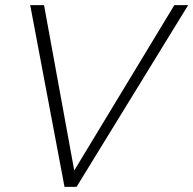

<svg xmlns="http://www.w3.org/2000/svg" viewBox="-20 -730 755 750"><path d="M98 -710H152L270 -64L661 -710H715L279 0H232Z"/></svg>

Font: Raleway Light
Style: Italic
Weight: 300
Italic angle: -12°
Designer: Matt McInerney, Pablo Impallari, Rodrigo Fuenzalida
Foundry: Matt McInerney, Pablo Impallari, Rodrigo Fuenzalida
Version: Version 4.026